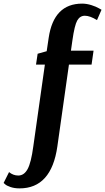

<svg xmlns="http://www.w3.org/2000/svg" viewBox="-107 -780 581 1061"><path d="M77 29 141 -423H92L101 -483L151 -497L162 -571Q190 -760 347 -760Q372 -760 398.5 -751.5Q425 -743 440 -734L454 -726L429 -669Q390 -693 362 -693Q335 -693 320 -667Q305 -641 293 -556L285 -500H410L399 -423H274L210 29Q177 261 1 261Q-27 261 -49 253.5Q-71 246 -79 238L-87 231L-57 171Q-34 190 -6 190Q26 190 45.5 154.5Q65 119 77 29Z"/></svg>

Font: Arsenal
Style: Bold Italic
Weight: 700
Italic angle: -9°
Designer: Andrij Shevchenko
Foundry: Stairsfor.com
Version: Version 1.000